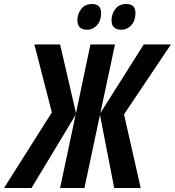

<svg xmlns="http://www.w3.org/2000/svg" viewBox="-87 -935 870 955"><path d="M-66.9 0 170.9 -376 84 -713.9H211.9L291 -372.1L362.8 -713.9H484.9L412.1 -372.1L627.9 -713.9H763.2L529.8 -366.2L612.8 0H481L410.2 -363.8L333 0H211.9L289.1 -363.8L69.8 0ZM517.1 -787.1Q467.8 -787.1 467.8 -834Q467.8 -865.7 486.8 -890.4Q505.9 -915 541 -915Q586.9 -915 586.9 -870.1Q586.9 -833 566.4 -810.1Q545.9 -787.1 517.1 -787.1ZM347.2 -787.1Q297.9 -787.1 297.9 -834Q297.9 -865.7 316.9 -890.4Q335.9 -915 371.1 -915Q416 -915 416 -870.1Q416 -833 395.8 -810.1Q375.5 -787.1 347.2 -787.1Z"/></svg>

Font: Open Sans Condensed
Style: Bold Italic
Weight: 700
Width: 3
Italic angle: -12°
Designer: Monotype Design Team
Foundry: Monotype Imaging Inc.
Version: Version 3.003; ttfautohint (v1.8.4)